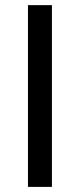

<svg xmlns="http://www.w3.org/2000/svg" viewBox="-20 -731 312 751"><path d="M183.1 0H89.4V-710.9H183.1Z"/></svg>

Font: Roboto
Style: Regular
Weight: 400
Designer: Google
Version: Version 2.134; 2016; ttfautohint (v1.6)